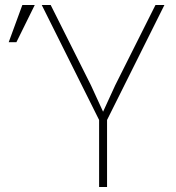

<svg xmlns="http://www.w3.org/2000/svg" viewBox="-20 -753 710 773"><path d="M184 -733 346 -410 402 -288H388L444 -410L606 -733H642L411 -270V0H379V-270L148 -733ZM120 -733 46 -583H15L70 -733Z"/></svg>

Font: Kreadon
Style: Regular
Weight: 400
Designer: kohakuno
Foundry: StudioGnu
Version: Version 1.000;Glyphs 3.1.2 (3151)